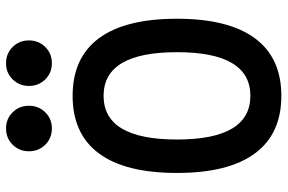

<svg xmlns="http://www.w3.org/2000/svg" viewBox="-174 -742 929 620"><g transform="rotate(-90 290.0 -432.5)"><path d="M290 12Q167 12 104 -73.5Q41 -159 41 -325Q41 -492 104 -577Q167 -662 290 -662Q413 -662 476 -577Q539 -492 539 -325Q539 -159 476 -73.5Q413 12 290 12ZM290 -88Q431 -88 431 -325Q431 -562 290 -562Q149 -562 149 -325Q149 -88 290 -88ZM185 -729Q153 -729 132 -750.5Q111 -772 111 -803Q111 -834 132 -855.5Q153 -877 185 -877Q216 -877 237 -855.5Q258 -834 258 -803Q258 -772 237 -750.5Q216 -729 185 -729ZM395 -729Q364 -729 343 -750.5Q322 -772 322 -803Q322 -834 343 -855.5Q364 -877 395 -877Q427 -877 448 -855.5Q469 -834 469 -803Q469 -772 448 -750.5Q427 -729 395 -729Z"/></g></svg>

Font: Sometype Mono SemiBold
Style: Regular
Weight: 600
Designer: Ryoichi Tsunekawa
Foundry: Dharma Type
Version: Version 1.001